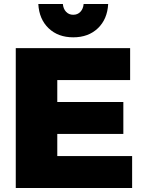

<svg xmlns="http://www.w3.org/2000/svg" viewBox="-20 -942 723 962"><path d="M59 0V-701H632V-541H267V-431H598V-271H267V-160H642V0ZM172 -922H295Q297 -898 311 -883Q325 -868 347 -868Q369 -868 383 -883Q397 -898 399 -922H522Q518 -846 470.5 -800.5Q423 -755 347 -755Q271 -755 223.5 -800.5Q176 -846 172 -922Z"/></svg>

Font: Trueno
Style: ExBd
Weight: 800
Designer: Julieta Ulanovsky
Foundry: Julieta Ulanovsky
Version: Version 3.001b